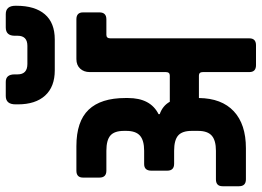

<svg xmlns="http://www.w3.org/2000/svg" viewBox="-154 -767 908 666"><g transform="rotate(-90 300.0 -434.0)"><path d="M538 -868H584Q613 -868 613 -834V-831Q613 -767 583.5 -732.5Q554 -698 496 -698H389Q332 -698 301.5 -731.5Q271 -765 271 -826V-834Q271 -868 300 -868H349Q375 -868 375 -837V-827Q375 -793 411 -793H474Q509 -793 509 -827V-837Q509 -868 538 -868ZM428 -623H566Q590 -623 590 -600V-543Q590 -519 566 -519H512Q500 -519 500 -505V-23Q500 0 476 0H407Q383 0 383 -23V-184Q383 -198 371 -198H293Q292 -119 247 -77Q202 -35 119 -35H11Q-13 -35 -13 -59V-116Q-13 -139 11 -139H110Q146 -139 162.5 -153.5Q179 -168 179 -201V-223Q179 -256 163 -270Q147 -284 110 -284H65Q41 -284 41 -308V-363Q41 -388 64 -388H110Q146 -388 162.5 -402.5Q179 -417 179 -450V-458Q179 -491 163 -505Q147 -519 110 -519H41Q17 -519 17 -543V-600Q17 -623 41 -623H126Q212 -623 252.5 -580.5Q293 -538 293 -453V-444Q293 -366 237 -338V-334Q266 -324 280 -299H371Q383 -299 383 -313V-577Q383 -597 395 -610Q407 -623 428 -623Z"/></g></svg>

Font: RajdhaniMono
Style: Bold
Weight: 700
Monospace: yes
Designer: Satya Rajpurohit, Jyotish Sonowal
Foundry: Indian Type Foundry
Version: Version 1.201;PS 1.0;hotconv 1.0.78;makeotf.lib2.5.61930; tt